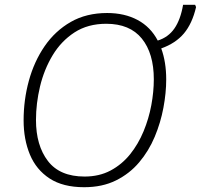

<svg xmlns="http://www.w3.org/2000/svg" viewBox="-20 -780 847 810"><path d="M335 9.8Q245.6 9.8 189.2 -27.1Q132.8 -64 106.2 -127.9Q79.6 -191.9 79.6 -272.5Q79.6 -358.4 101.8 -439.5Q124 -520.5 168.2 -585Q212.4 -649.4 278.3 -687.3Q344.2 -725.1 432.1 -725.1Q505.4 -725.1 560.3 -695.8Q615.2 -666.5 645.5 -608.9Q689.9 -622.6 715.8 -659.9Q741.7 -697.3 752.4 -759.8H803.2L807.1 -750Q791 -680.7 755.9 -638.9Q720.7 -597.2 660.2 -575.7Q681.2 -518.6 681.2 -444.8Q681.2 -388.2 669.4 -325.4Q657.7 -262.7 632.8 -203.1Q607.9 -143.6 567.4 -95.5Q526.9 -47.4 469.2 -18.8Q411.6 9.8 335 9.8ZM336.9 -35.2Q398.9 -35.2 446.8 -60.8Q494.6 -86.4 529.1 -129.4Q563.5 -172.4 585.7 -226.1Q607.9 -279.8 618.4 -336.4Q628.9 -393.1 628.9 -445.3Q628.9 -554.7 578.4 -617.2Q527.8 -679.7 428.2 -679.7Q350.6 -679.7 294.4 -643.3Q238.3 -606.9 202.1 -546.9Q166 -486.8 148.9 -415.3Q131.8 -343.8 131.8 -273.9Q131.8 -166.5 182.1 -100.8Q232.4 -35.2 336.9 -35.2Z"/></svg>

Font: Open Sans Light
Style: Italic
Weight: 300
Italic angle: -12°
Designer: Monotype Design Team
Foundry: Monotype Imaging Inc.
Version: Version 3.003; ttfautohint (v1.8.4)